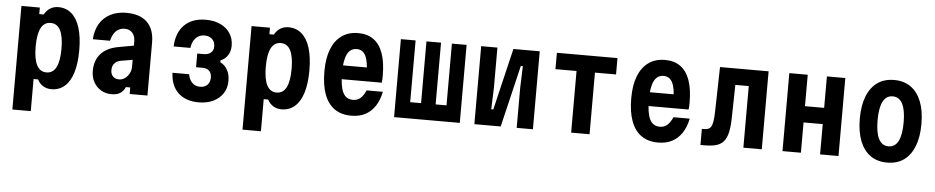

<svg xmlns="http://www.w3.org/2000/svg" viewBox="-44 -962 7288 1496"><g transform="rotate(5 3600.0 -214.0)"><path d="M75 200V-610H219V-559H254Q271 -591 299 -608.5Q327 -626 363 -626Q424 -626 467 -588.5Q510 -551 532 -479.5Q554 -408 554 -305Q554 -202 532 -130.5Q510 -59 467 -21.5Q424 16 363 16Q327 16 298.5 -1.5Q270 -19 254 -51H219V200ZM314 -111Q365 -111 390 -160Q415 -209 415 -305Q415 -401 390 -449.5Q365 -498 314 -498Q263 -498 238 -449.5Q213 -401 213 -305Q213 -209 238 -160Q263 -111 314 -111Z M985 -380V-269L885 -252Q852 -246 834.5 -226Q817 -206 817 -173Q817 -142 834.5 -124Q852 -106 883 -106Q907 -106 928 -121Q949 -136 962 -160.5Q975 -185 975 -215V-410Q975 -453 953 -478Q931 -503 894 -503Q866 -503 844.5 -491Q823 -479 808.5 -456Q794 -433 786 -400H652Q656 -471 686.5 -522Q717 -573 770.5 -600.5Q824 -628 895 -628Q1002 -628 1058 -573Q1114 -518 1114 -414V0H975V-51H941Q927 -19 901.5 -2.5Q876 14 834 14Q788 14 751.5 -7.5Q715 -29 694 -67Q673 -105 673 -154Q673 -237 719 -288.5Q765 -340 852 -356Z M1515 18Q1415 18 1356 -37Q1297 -92 1293 -194H1423Q1430 -152 1454.5 -128Q1479 -104 1515 -104Q1540 -104 1557.5 -113.5Q1575 -123 1584.5 -141Q1594 -159 1594 -183Q1594 -217 1575 -235Q1556 -253 1522 -253H1472V-360H1522Q1558 -360 1578.5 -377.5Q1599 -395 1599 -426Q1599 -451 1588.5 -468.5Q1578 -486 1559.5 -495.5Q1541 -505 1516 -505Q1476 -505 1448.5 -477Q1421 -449 1415 -399H1284Q1289 -509 1350 -568.5Q1411 -628 1516 -628Q1582 -628 1631 -605Q1680 -582 1707 -540.5Q1734 -499 1734 -444Q1734 -401 1714 -369.5Q1694 -338 1657 -322V-308Q1693 -291 1713 -254.5Q1733 -218 1733 -169Q1733 -112 1705.5 -70.5Q1678 -29 1629.5 -5.5Q1581 18 1515 18Z M1875 200V-610H2019V-559H2054Q2071 -591 2099 -608.5Q2127 -626 2163 -626Q2224 -626 2267 -588.5Q2310 -551 2332 -479.5Q2354 -408 2354 -305Q2354 -202 2332 -130.5Q2310 -59 2267 -21.5Q2224 16 2163 16Q2127 16 2098.5 -1.5Q2070 -19 2054 -51H2019V200ZM2114 -111Q2165 -111 2190 -160Q2215 -209 2215 -305Q2215 -401 2190 -449.5Q2165 -498 2114 -498Q2063 -498 2038 -449.5Q2013 -401 2013 -305Q2013 -209 2038 -160Q2063 -111 2114 -111Z M2577 -367H2851L2800 -315Q2800 -412 2777.5 -457.5Q2755 -503 2708 -503Q2657 -503 2633 -454.5Q2609 -406 2609 -309Q2609 -205 2633 -155.5Q2657 -106 2712 -106Q2745 -106 2769 -126Q2793 -146 2812 -189H2939Q2925 -121 2894 -75Q2863 -29 2817 -5.5Q2771 18 2710 18Q2631 18 2578 -19Q2525 -56 2498 -128.5Q2471 -201 2471 -309Q2471 -411 2499 -482Q2527 -553 2580 -590.5Q2633 -628 2708 -628Q2781 -628 2829.5 -592.5Q2878 -557 2902.5 -487.5Q2927 -418 2927 -315Q2927 -298 2926.5 -285.5Q2926 -273 2924 -259H2577Z M3043 0V-610H3158V-127H3243V-610H3357V-127H3442V-610H3557V0Z M3671 0V-610H3798V-296L3792 -127H3808L3923 -610H4129V0H4002V-313L4008 -483H3992L3877 0Z M4428 0V-482H4263V-610H4737V-482H4572V0Z M4977 -367H5251L5200 -315Q5200 -412 5177.5 -457.5Q5155 -503 5108 -503Q5057 -503 5033 -454.5Q5009 -406 5009 -309Q5009 -205 5033 -155.5Q5057 -106 5112 -106Q5145 -106 5169 -126Q5193 -146 5212 -189H5339Q5325 -121 5294 -75Q5263 -29 5217 -5.5Q5171 18 5110 18Q5031 18 4978 -19Q4925 -56 4898 -128.5Q4871 -201 4871 -309Q4871 -411 4899 -482Q4927 -553 4980 -590.5Q5033 -628 5108 -628Q5181 -628 5229.5 -592.5Q5278 -557 5302.5 -487.5Q5327 -418 5327 -315Q5327 -298 5326.5 -285.5Q5326 -273 5324 -259H4977Z M5440 8V-118H5454Q5475 -118 5489 -123Q5503 -128 5512 -143Q5521 -158 5525.5 -187.5Q5530 -217 5531 -264L5539 -610H5919V0H5775V-482H5670L5665 -230Q5664 -157 5653.5 -110.5Q5643 -64 5620.5 -38Q5598 -12 5561.5 -2Q5525 8 5470 8Z M6081 0V-610H6225V-364H6375V-610H6519V0H6375V-237H6225V0Z M6900 18Q6823 18 6769.5 -20Q6716 -58 6687.5 -130Q6659 -202 6659 -305Q6659 -408 6687.5 -480Q6716 -552 6769.5 -590Q6823 -628 6900 -628Q6977 -628 7030.5 -590Q7084 -552 7112.5 -480Q7141 -408 7141 -305Q7141 -202 7112.5 -130Q7084 -58 7031 -20Q6978 18 6900 18ZM6900 -109Q6951 -109 6976.5 -158.5Q7002 -208 7002 -305Q7002 -401 6976.5 -450.5Q6951 -500 6900 -500Q6849 -500 6823.5 -450.5Q6798 -401 6798 -305Q6798 -208 6823.5 -158.5Q6849 -109 6900 -109Z"/></g></svg>

Font: Martian Mono Condensed SemiBold
Style: Regular
Weight: 600
Width: 3
Designer: Roman Shamin
Foundry: Evil Martians
Version: Version 1.000